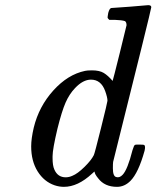

<svg xmlns="http://www.w3.org/2000/svg" viewBox="-20 -714 607 745"><path d="M413 -683Q414 -683 484 -688L555 -694Q567 -694 567 -686Q567 -678 419 -86Q418 -80 418 -61Q418 -30 431 -27Q444 -23 456 -36Q475 -56 494 -131Q500 -151 504 -152Q507 -153 516 -153H521Q538 -153 540 -151Q545 -147 541 -129Q517 -43 486 -12Q463 11 434 11Q386 11 361 -22Q347 -39 347 -48H346Q345 -47 342 -44.5Q339 -42 337 -40Q282 11 228 11Q210 11 192 5Q151 -9 126 -49Q101 -89 101 -146Q101 -176 111 -219Q131 -301 187 -363Q243 -425 310 -439Q318 -441 337 -441Q366 -441 382.5 -431Q399 -421 417 -400Q419 -405 444.5 -507.5Q470 -610 471 -616Q471 -628 465 -632Q454 -636 425 -637H404Q398 -643 397.5 -645Q397 -647 400 -664Q405 -683 413 -683ZM388 -361Q372 -405 333 -405Q302 -405 271 -372Q249 -349 234.5 -316Q220 -283 203 -215Q184 -135 184 -108V-100Q184 -71 191 -56Q204 -26 235 -26Q248 -26 261 -32Q281 -40 307.5 -66Q334 -92 344 -112Q347 -117 372 -217.5Q397 -318 397 -323Q397 -336 388 -361Z"/></svg>

Font: KaTeX_Main
Style: Italic
Weight: 400
Version: Version 1.1; ttfautohint (v1.3)